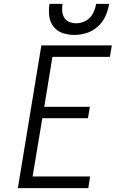

<svg xmlns="http://www.w3.org/2000/svg" viewBox="-20 -969 616 989"><path d="M72 0H435L444 -60H148L198 -360H433L443 -419H208L250 -676H546L556 -735H193ZM362 -789Q394 -789 426 -799Q458 -809 484 -832.5Q510 -856 523.5 -886.5Q537 -917 542 -949H475Q471 -924 458.5 -899.5Q446 -875 422 -862Q398 -849 372 -849Q354 -849 337 -856Q320 -863 311 -878Q302 -893 300.5 -911.5Q299 -930 302 -949H235Q230 -918 233.5 -887Q237 -856 255 -832.5Q273 -809 302 -799Q331 -789 362 -789Z"/></svg>

Font: Iosevka Sparkle Light Oblique
Style: Regular
Weight: 300
Italic angle: -9°
Designer: Belleve Invis
Foundry: Belleve Invis
Version: Version 4.5.0; ttfautohint (v1.8.3)